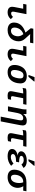

<svg xmlns="http://www.w3.org/2000/svg" viewBox="2220 -3020 1007 5488"><g transform="rotate(90 2724.0 -276.5)"><path d="M338.4 9.8Q174.3 9.8 174.3 -123Q174.3 -147.5 180.7 -180.2L230 -435.5H91.3L109.4 -528.3H384.8L316.4 -174.8Q313 -159.2 313 -144Q313 -91.3 363.8 -91.3Q417.5 -91.3 462.9 -144L528.8 -82Q449.7 9.8 338.4 9.8Z M1017.6 -284.7Q1017.6 -364.7 955.6 -440.9Q896.5 -421.4 854.2 -383.3Q812 -345.2 790 -292.5Q768.1 -239.7 768.1 -187Q768.1 -137.7 791.7 -111.8Q815.4 -85.9 859.4 -85.9Q908.2 -85.9 943.8 -111.3Q979.5 -136.7 998.5 -186.3Q1017.6 -235.8 1017.6 -284.7ZM1025.4 -631.8 954.1 -635.3 1084 -492.2Q1120.6 -451.7 1140.9 -406.2Q1161.1 -360.8 1161.1 -303.7Q1161.1 -267.6 1154.3 -235.8Q1140.1 -163.6 1097.7 -107.7Q1055.2 -51.8 989.3 -21Q923.3 9.8 843.3 9.8Q737.8 9.8 681.4 -38.3Q625 -86.4 625 -174.3Q625 -200.2 631.3 -234.9Q668.5 -421.4 910.2 -499.5L787.6 -652.8L801.3 -724.6H1217.8L1200.2 -631.8Z M1538.6 9.8Q1374.5 9.8 1374.5 -123Q1374.5 -147.5 1380.9 -180.2L1430.2 -435.5H1291.5L1309.6 -528.3H1585L1516.6 -174.8Q1513.2 -159.2 1513.2 -144Q1513.2 -91.3 1564 -91.3Q1617.7 -91.3 1663.1 -144L1729 -82Q1649.9 9.8 1538.6 9.8Z M2044.9 9.8Q1943.4 9.8 1890.4 -41Q1837.4 -91.8 1837.4 -187Q1837.4 -276.9 1876.2 -362.8Q1915 -448.7 1985.8 -493.4Q2056.6 -538.1 2154.3 -538.1Q2364.7 -538.1 2364.7 -351.1Q2364.7 -314 2355.5 -264.6Q2330.1 -133.3 2249.5 -61.8Q2168.9 9.8 2044.9 9.8ZM2221.7 -349.1Q2221.7 -398.4 2201.7 -421.1Q2181.6 -443.8 2138.2 -443.8Q2085.9 -443.8 2052.7 -411.9Q2019.5 -379.9 2000 -310.1Q1980.5 -240.2 1980.5 -184.6Q1980.5 -84 2061.5 -84Q2114.7 -84 2148.4 -116.7Q2182.1 -149.4 2201.9 -221.4Q2221.7 -293.5 2221.7 -349.1ZM2124 -586.4 2127.4 -602.5 2184.1 -759.8H2309.6L2306.2 -741.7L2175.3 -586.4Z M2619.1 -435.5Q2579.6 -435.5 2543 -429.9Q2506.3 -424.3 2492.7 -417.5L2511.7 -514.2Q2525.9 -520 2551.5 -524.2Q2577.1 -528.3 2603.5 -528.3H2974.1L2956.1 -435.5H2787.6L2732.9 -152.3Q2730 -137.7 2730 -127Q2730 -103 2742.9 -94.7Q2755.9 -86.4 2780.8 -86.4Q2800.8 -86.4 2832 -90.3L2814.5 -1Q2798.8 3.4 2767.6 6.8Q2736.3 10.3 2716.3 10.3Q2648.9 10.3 2617.9 -12.5Q2586.9 -35.2 2586.9 -83Q2586.9 -100.6 2591.3 -122.6L2651.9 -435.5Z M3314 207 3413.6 -307.1Q3420.9 -345.2 3420.9 -370.1Q3420.9 -406.2 3405.3 -420.9Q3389.6 -435.5 3357.4 -435.5Q3304.7 -435.5 3266.6 -395.8Q3228.5 -356 3213.9 -283.7L3158.7 0H3021L3101.6 -415.5Q3108.4 -448.7 3108.4 -487.3Q3108.4 -507.8 3106 -528.3H3237.3Q3242.2 -506.8 3242.2 -481Q3242.2 -457.5 3238.3 -438H3239.7Q3281.7 -492.7 3327.4 -515.4Q3373 -538.1 3432.6 -538.1Q3500.5 -538.1 3533.2 -509.8Q3565.9 -481.4 3565.9 -418.9Q3565.9 -389.6 3558.6 -352.1L3450.2 207Z M3819.3 -435.5Q3779.8 -435.5 3743.2 -429.9Q3706.5 -424.3 3692.9 -417.5L3711.9 -514.2Q3726.1 -520 3751.7 -524.2Q3777.3 -528.3 3803.7 -528.3H4174.3L4156.2 -435.5H3987.8L3933.1 -152.3Q3930.2 -137.7 3930.2 -127Q3930.2 -103 3943.1 -94.7Q3956.1 -86.4 3981 -86.4Q4001 -86.4 4032.2 -90.3L4014.6 -1Q3999 3.4 3967.8 6.8Q3936.5 10.3 3916.5 10.3Q3849.1 10.3 3818.1 -12.5Q3787.1 -35.2 3787.1 -83Q3787.1 -100.6 3791.5 -122.6L3852.1 -435.5Z M4473.1 -82Q4518.1 -82 4564.9 -101.8Q4611.8 -121.6 4653.8 -158.7L4720.2 -90.3Q4602.5 9.8 4450.7 9.8Q4350.6 9.8 4294.7 -23.4Q4238.8 -56.6 4238.8 -117.7Q4238.8 -161.6 4263.9 -194.3Q4289.1 -227.1 4332.5 -247.8Q4376 -268.6 4426.3 -272.5L4426.8 -273.4Q4374.5 -278.3 4339.6 -307.1Q4304.7 -335.9 4304.7 -377.4Q4304.7 -421.4 4338.6 -458.7Q4372.6 -496.1 4434.8 -517.1Q4497.1 -538.1 4574.7 -538.1Q4725.6 -538.1 4781.2 -445.8L4681.2 -385.7Q4663.6 -416 4630.1 -433.3Q4596.7 -450.7 4555.7 -450.7Q4499.5 -450.7 4467.3 -431.2Q4435.1 -411.6 4435.1 -380.9Q4435.1 -318.4 4621.1 -318.4L4604 -231.9Q4498.5 -231.9 4440.9 -208.7Q4383.3 -185.5 4382.8 -139.6Q4382.8 -115.7 4404.3 -98.9Q4425.8 -82 4473.1 -82ZM4534.2 -586.4 4537.6 -602.5 4594.2 -759.8H4719.7L4716.3 -741.7L4585.4 -586.4Z M5044.4 9.8Q4941.4 9.8 4886 -39.6Q4830.6 -88.9 4830.6 -182.1Q4830.6 -248 4854.5 -315.7Q4878.4 -383.3 4925.8 -431.6Q4973.1 -480 5041 -504.2Q5108.9 -528.3 5193.4 -528.3H5448.2L5430.2 -435.5H5364.3L5304.7 -438.5L5304.2 -436.5Q5350.1 -359.4 5350.1 -279.3Q5350.1 -200.7 5312.3 -132.6Q5274.4 -64.5 5204.1 -27.3Q5133.8 9.8 5044.4 9.8ZM5212.4 -319.3Q5212.4 -383.3 5192.4 -435.5H5166Q5126 -435.5 5089.4 -416.3Q5052.7 -397 5026.4 -360.8Q5000 -324.7 4987.5 -278.3Q4975.1 -231.9 4975.1 -189Q4975.1 -136.2 4996.8 -110.1Q5018.6 -84 5059.1 -84Q5105 -84 5139.9 -113.8Q5174.8 -143.6 5193.6 -198.7Q5212.4 -253.9 5212.4 -319.3Z"/></g></svg>

Font: Cousine
Style: Bold Italic
Weight: 700
Italic angle: -12°
Monospace: yes
Designer: Steve Matteson
Foundry: Ascender Corporation
Version: Version 1.20